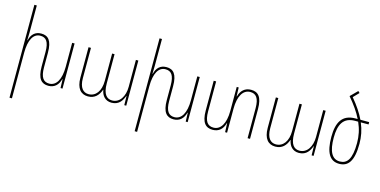

<svg xmlns="http://www.w3.org/2000/svg" viewBox="-90 -1257 3919 1981"><g transform="rotate(15 1869.5 -267.0)"><path d="M554 -482V-226C554 -90 508 -14 433 -14C374 -14 339 -52 339 -163V-318C339 -449 296 -492 223 -492C157 -492 118 -452 103 -388H100C101 -417 102 -443 102 -472V-760H76V232H102V-256C102 -392 145 -468 219 -468C280 -468 313 -430 313 -319V-164C313 -33 358 10 430 10C496 10 536 -30 553 -94H556L559 0H580V-482Z M853 10C927 10 966 -36 988 -97H990C1000 -37 1037 10 1105 10C1188 10 1219 -51 1236 -98H1238L1240 0H1261V-482H1235V-194C1235 -94 1187 -14 1105 -14C1050 -14 1007 -52 1007 -171V-482H981V-191C981 -79 929 -14 853 -14C798 -14 755 -55 755 -159V-482H729V-157C729 -42 778 10 853 10Z M1891 -482V-226C1891 -90 1845 -14 1770 -14C1711 -14 1676 -52 1676 -163V-318C1676 -449 1633 -492 1560 -492C1494 -492 1455 -452 1440 -388H1437C1438 -417 1439 -443 1439 -472V-760H1413V232H1439V-256C1439 -392 1482 -468 1556 -468C1617 -468 1650 -430 1650 -319V-164C1650 -33 1695 10 1767 10C1833 10 1873 -30 1890 -94H1893L1896 0H1917V-482Z M2464 -492C2398 -492 2356 -452 2339 -388H2336L2333 -482H2312V-226C2312 -90 2263 -14 2188 -14C2127 -14 2092 -52 2092 -163V-482H2066V-164C2066 -33 2112 10 2185 10C2252 10 2293 -30 2310 -94H2313L2317 0H2338V-256C2338 -392 2386 -468 2461 -468C2522 -468 2557 -430 2557 -319V0H2583V-318C2583 -449 2538 -492 2464 -492Z M2854 10C2928 10 2967 -36 2989 -97H2991C3001 -37 3038 10 3106 10C3189 10 3220 -51 3237 -98H3239L3241 0H3262V-482H3236V-194C3236 -94 3188 -14 3106 -14C3051 -14 3008 -52 3008 -171V-482H2982V-191C2982 -79 2930 -14 2854 -14C2799 -14 2756 -55 2756 -159V-482H2730V-157C2730 -42 2779 10 2854 10Z M3461 -692C3524 -618 3571 -551 3603 -485H3580C3438 -485 3388 -392 3388 -237C3388 -70 3436 11 3537 11C3632 11 3687 -56 3687 -242C3687 -317 3674 -388 3643 -460H3726V-485H3632C3601 -550 3556 -618 3495 -690L3552 -749L3535 -766ZM3582 -460H3615C3647 -389 3661 -319 3661 -244C3661 -72 3615 -14 3537 -14C3453 -14 3414 -91 3414 -235C3414 -376 3457 -460 3582 -460Z"/></g></svg>

Font: Noto Sans Armenian Condensed Thin
Style: Regular
Weight: 100
Width: 3
Designer: Monotype Design Team
Foundry: Monotype Imaging Inc.
Version: Version 2.008